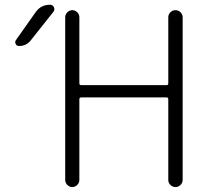

<svg xmlns="http://www.w3.org/2000/svg" viewBox="-20 -796 862 795"><path d="M187.5 -776.4Q198.2 -776.4 203.1 -766.1Q208 -755.9 201.2 -747.1L107.4 -628.9Q88.9 -605.5 58.6 -605.5Q48.8 -605.5 44.9 -614.3Q43 -618.2 43 -621.1Q43 -626 45.9 -629.9L127.9 -746.1Q149.4 -776.4 187.5 -776.4ZM308.6 -724.6V-451.2Q308.6 -443.4 316.4 -443.4H669.9Q676.8 -443.4 676.8 -451.2V-724.6Q676.8 -736.3 685.5 -745.1Q694.3 -753.9 706.5 -753.9Q718.8 -753.9 727.5 -745.1Q736.3 -736.3 736.3 -724.6V-50.8Q736.3 -39.1 727.5 -30.3Q718.8 -21.5 706.5 -21.5Q694.3 -21.5 685.5 -30.3Q676.8 -39.1 676.8 -50.8V-384.8Q676.8 -392.6 669.9 -392.6H316.4Q308.6 -392.6 308.6 -384.8V-50.8Q308.6 -39.1 299.8 -30.3Q291 -21.5 279.3 -21.5Q267.6 -21.5 258.8 -30.3Q250 -39.1 250 -50.8V-724.6Q250 -736.3 258.8 -745.1Q267.6 -753.9 279.3 -753.9Q291 -753.9 299.8 -745.1Q308.6 -736.3 308.6 -724.6Z"/></svg>

Font: irohamaru Light
Style: Regular
Weight: 200
Designer: [Source Han Sans]
Ryoko NISHIZUKA  (kana & ideographs); Paul D. Hunt (Latin, Greek & Cyrillic); Wenlong ZHANG  (bopomofo
Version: Version 1.01